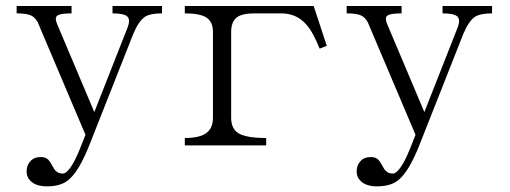

<svg xmlns="http://www.w3.org/2000/svg" viewBox="-20 -498 1750 659"><path d="M37.1 -477.5V-452.1Q72.3 -452.1 87.9 -444.3Q99.6 -438.5 109.4 -421.9L273.4 -35.2L253.9 13.7Q238.3 52.7 223.6 74.2Q208 97.7 195.3 97.7Q180.7 97.7 171.9 88.9Q166 84 159.2 70.3Q151.4 55.7 145.5 49.8Q135.7 41 120.1 41Q96.7 41 84 55.7Q71.3 69.3 71.3 90.8Q71.3 111.3 86.9 125Q105.5 141.6 141.6 141.6Q190.4 141.6 216.8 118.2Q252 87.9 287.1 -1L437.5 -381.8Q456.1 -425.8 477.5 -440.4Q496.1 -452.1 536.1 -452.1V-477.5H366.2V-452.1Q405.3 -452.1 417 -441.4Q427.7 -430.7 418.9 -406.2L303.7 -113.3L175.8 -416Q167 -437.5 176.8 -444.3Q186.5 -452.1 225.6 -452.1V-477.5Z M614.3 1H893.6V-24.4Q824.2 -24.4 797.9 -41Q773.4 -56.6 773.4 -93.8V-388.7Q773.4 -422.9 793 -438.5Q811.5 -452.1 852.5 -452.1H945.3Q997.1 -452.1 1030.3 -415Q1053.7 -389.6 1077.1 -331.1L1101.6 -340.8L1056.6 -477.5H614.3V-452.1Q665 -452.1 687.5 -438.5Q710.9 -423.8 710.9 -388.7V-93.8Q710.9 -57.6 687.5 -41Q665 -24.4 614.3 -24.4Z M1169.9 -477.5V-452.1Q1205.1 -452.1 1220.7 -444.3Q1232.4 -438.5 1242.2 -421.9L1406.2 -35.2L1386.7 13.7Q1371.1 52.7 1356.4 74.2Q1340.8 97.7 1328.1 97.7Q1313.5 97.7 1304.7 88.9Q1298.8 84 1292 70.3Q1284.2 55.7 1278.3 49.8Q1268.6 41 1252.9 41Q1229.5 41 1216.8 55.7Q1204.1 69.3 1204.1 90.8Q1204.1 111.3 1219.7 125Q1238.3 141.6 1274.4 141.6Q1323.2 141.6 1349.6 118.2Q1384.8 87.9 1419.9 -1L1570.3 -381.8Q1588.9 -425.8 1610.4 -440.4Q1628.9 -452.1 1668.9 -452.1V-477.5H1499V-452.1Q1538.1 -452.1 1549.8 -441.4Q1560.5 -430.7 1551.8 -406.2L1436.5 -113.3L1308.6 -416Q1299.8 -437.5 1309.6 -444.3Q1319.3 -452.1 1358.4 -452.1V-477.5Z"/></svg>

Font: Batang
Style: Regular
Weight: 400
Version: Version 2.21